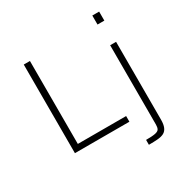

<svg xmlns="http://www.w3.org/2000/svg" viewBox="-207 -917 1253 1291"><g transform="rotate(-30 419.5 -271.5)"><path d="M121 0V-688H169V-44H544V0ZM685 -673V-743H738V-673ZM580 200V162Q630 162 653 157Q676 152 682.5 139.5Q689 127 689 106V-510H735V94Q735 131 725.5 153Q716 175 697.5 185Q679 195 649.5 197.5Q620 200 580 200Z"/></g></svg>

Font: Saira SemiExpanded ExtraLight
Style: Regular
Weight: 250
Width: 6
Designer: Hector Gatti with collaboration of the Omnibus-Type team
Foundry: Omnibus-Type
Version: Version 1.101